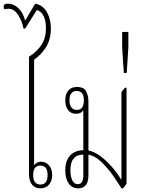

<svg xmlns="http://www.w3.org/2000/svg" viewBox="-33 -1029 801 1053"><path d="M188 4Q160 4 143 -16Q126 -36 126 -73V-718Q170 -746 194.5 -783Q219 -820 219 -875Q219 -915 206 -941Q193 -967 169 -974L105 -872H96Q88 -914 66 -947.5Q44 -981 15 -981Q9 -981 3 -980Q-3 -979 -7 -978Q-13 -982 -13 -993Q-13 -1009 11 -1009Q41 -1009 67 -985Q93 -961 105 -916L160 -1009Q204 -1000 225 -961.5Q246 -923 246 -873Q246 -814 220 -771.5Q194 -729 154 -702V-123Q159 -130 168.5 -136Q178 -142 193 -142Q217 -142 235 -123Q253 -104 253 -69Q253 -36 235.5 -16Q218 4 188 4ZM189 -17Q228 -17 228 -69Q228 -121 189 -121Q149 -121 149 -69Q149 -17 189 -17Z M396 4Q370 4 354 -11Q338 -26 331.5 -48.5Q325 -71 325 -95Q325 -148 352 -176.5Q379 -205 424 -205V-420L421 -421Q410 -405 384 -405Q356 -405 340.5 -425Q325 -445 325 -479Q325 -513 341.5 -532.5Q358 -552 389 -552Q428 -552 440 -527Q452 -502 452 -473V-204Q487 -196 520 -171Q553 -146 581.5 -113Q610 -80 631 -45H633V-523L652 -548H661V-21L642 4H633Q611 -33 582 -73Q553 -113 520 -143.5Q487 -174 452 -181V-70Q452 -30 437 -13Q422 4 396 4ZM388 -426Q427 -426 427 -478Q427 -530 388 -530Q348 -530 348 -478Q348 -454 358.5 -440Q369 -426 388 -426ZM394 -19Q424 -19 424 -67V-181Q353 -181 353 -95Q353 -65 362.5 -42Q372 -19 394 -19Z M646 -629 637 -770V-854H671V-770L662 -629Z"/></svg>

Font: Noto Serif Thai ExtraCondensed Thin
Style: Regular
Weight: 100
Width: 2
Designer: Monotype Design Team
Foundry: Monotype Imaging Inc.
Version: Version 2.001; ttfautohint (v1.8.4.7-5d5b)